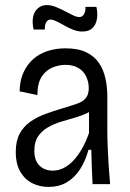

<svg xmlns="http://www.w3.org/2000/svg" viewBox="-20 -724 510 755"><path d="M171 11Q137 11 108 -3Q79 -17 60.5 -47.5Q42 -78 42 -127Q42 -169 57 -197.5Q72 -226 98 -244.5Q124 -263 157.5 -275.5Q191 -288 229 -299Q263 -309 285 -317Q307 -325 318 -339Q329 -353 329 -377Q329 -402 319 -423Q309 -444 288.5 -456.5Q268 -469 237 -469Q214 -469 188.5 -459.5Q163 -450 145 -424Q127 -398 127 -350L57 -365Q58 -408 72.5 -439.5Q87 -471 111 -492Q135 -513 167.5 -523.5Q200 -534 238 -534Q287 -534 319 -518.5Q351 -503 369 -476.5Q387 -450 394.5 -416Q402 -382 402 -345V-211Q402 -182 403.5 -144.5Q405 -107 407.5 -69Q410 -31 413 0H344Q342 -34 341 -68Q340 -102 339 -135H328Q316 -91 294.5 -58Q273 -25 242.5 -7Q212 11 171 11ZM188 -53Q208 -53 227.5 -62Q247 -71 265.5 -89.5Q284 -108 300.5 -136Q317 -164 330 -201V-303L358 -310Q348 -292 326 -281Q304 -270 276.5 -262Q249 -254 220.5 -245.5Q192 -237 168 -223Q144 -209 129.5 -187.5Q115 -166 115 -131Q115 -93 135 -73Q155 -53 188 -53ZM304 -600Q286 -600 268 -607Q250 -614 233.5 -623.5Q217 -633 202.5 -640Q188 -647 178 -647Q168 -647 162 -637Q156 -627 156 -608H112Q106 -636 110 -657Q114 -678 128.5 -691Q143 -704 164 -704Q181 -704 198.5 -697Q216 -690 233.5 -681Q251 -672 266 -664.5Q281 -657 292 -657Q304 -657 310.5 -668.5Q317 -680 316 -697H359Q365 -671 361 -648.5Q357 -626 343 -613Q329 -600 304 -600Z"/></svg>

Font: Bricolage Grotesque SemiCondensed Light
Style: Regular
Weight: 300
Width: 4
Designer: Mathieu Triay
Foundry: Atelier Triay
Version: Version 1.000;gftools[0.9.30]